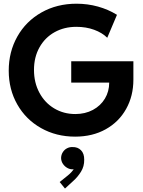

<svg xmlns="http://www.w3.org/2000/svg" viewBox="-20 -748 792 1062"><path d="M28.3 -357.4Q28.3 -461.4 75.9 -545.9Q123.5 -630.4 209.2 -679Q294.9 -727.5 403.3 -727.5Q464.4 -727.5 521.7 -711.7Q579.1 -695.8 627 -666L573.2 -539.1Q545.4 -566.9 500.7 -583.3Q456.1 -599.6 402.3 -599.6Q335.4 -599.6 282.2 -570.1Q229 -540.5 198.5 -486.3Q168 -432.1 168 -361.3Q168 -291 197.8 -235.4Q227.5 -179.7 279.8 -148.4Q332 -117.2 396.5 -117.2Q451.2 -117.2 493.9 -140.1Q536.6 -163.1 560.3 -202.6Q584 -242.2 584 -291H374V-409.2H717.8V-307.6Q717.8 -217.3 677.7 -145.5Q637.7 -73.7 564.7 -33Q491.7 7.8 395.5 7.8Q291 7.8 207 -39.6Q123 -86.9 75.7 -170.2Q28.3 -253.4 28.3 -357.4ZM310.1 258.8 355 222.7Q375.5 206.1 387.7 188Q385.3 188.5 380.4 188.5Q365.7 188.5 351.6 180.4Q337.4 172.4 327.9 158.2Q318.4 144 317.9 126Q318.4 107.9 327.4 93.8Q336.4 79.6 350.6 72.3Q364.7 64.9 380.4 65.4Q409.7 64.5 428 83Q446.3 101.6 445.8 135.7Q446.3 172.4 428 201.7Q409.7 231 387.2 251L339.4 294.9Z"/></svg>

Font: Reddit Sans Strawberry
Style: Bold
Weight: 700
Designer: Stephen Hutchings
Foundry: Reddit
Version: Version 1.013